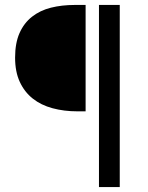

<svg xmlns="http://www.w3.org/2000/svg" viewBox="-20 -676 600 776"><path d="M380 80V-656H464V80ZM293 -226Q239 -226 192.5 -238.5Q146 -251 112.5 -277.5Q79 -304 60 -345Q41 -386 41 -443Q41 -502 59 -542.5Q77 -583 109.5 -608.5Q142 -634 186 -645Q230 -656 282 -656H326V-226Z"/></svg>

Font: Pinyin1712
Style: Regular
Weight: 400
Version: Version 1